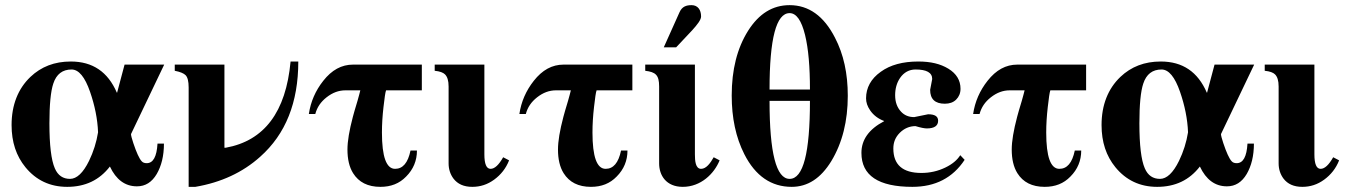

<svg xmlns="http://www.w3.org/2000/svg" viewBox="-20 -712 5245 746"><path d="M361 -198C355 -160 343 -122 326 -87C303 -40 278 -17 252 -17C225 -17 205 -30 193 -58C179 -90 172 -148 172 -233C172 -305 177 -357 187 -387C199 -424 223 -442 258 -442C286 -442 310 -413 330 -355C348 -303 359 -250 361 -198ZM618 -461H464L435 -352H434C399 -433 340 -473 255 -473C192 -473 140 -453 98 -413C50 -367 25 -304 25 -226C25 -160 43 -106 79 -62C120 -12 174 14 241 14C311 14 366 -12 407 -65C431 -14 466 12 512 12C545 12 570 -4 589 -36C607 -67 617 -106 617 -154H592C589 -103 575 -78 550 -78C542 -78 535 -80 530 -86C521 -96 510 -120 498 -156C492 -174 489 -186 489 -191Z M1109 -473C1091 -277 1007 -165 857 -138H852V-461H659V-437C680 -433 694 -427 701 -420C709 -412 713 -396 713 -372V14H739C839 -3 923 -42 991 -103C1090 -191 1139 -314 1139 -473Z M1619 -361V-461H1352C1307 -461 1269 -440 1236 -398C1206 -360 1187 -317 1180 -269H1205C1212 -295 1226 -316 1249 -334C1272 -352 1296 -361 1322 -361H1380C1378 -352 1374 -338 1369 -320C1360 -290 1354 -270 1351 -258C1337 -205 1330 -163 1330 -131C1330 -94 1337 -63 1352 -39C1374 -4 1409 14 1458 14C1499 14 1532 1 1558 -26C1586 -54 1600 -88 1600 -127H1575C1565 -79 1545 -56 1515 -56C1481 -56 1464 -103 1464 -197C1464 -229 1466 -261 1470 -296C1474 -331 1477 -353 1480 -361Z M1935 -101C1918 -71 1902 -56 1886 -56C1870 -56 1862 -75 1862 -112V-461H1669V-437C1689 -435 1702 -430 1709 -423C1718 -414 1723 -399 1723 -376V-77C1723 -54 1730 -34 1742 -18C1758 3 1782 14 1815 14C1846 14 1874 5 1900 -14C1926 -33 1946 -58 1958 -89Z M2437 -361V-461H2170C2125 -461 2087 -440 2054 -398C2024 -360 2005 -317 1998 -269H2023C2030 -295 2044 -316 2067 -334C2090 -352 2114 -361 2140 -361H2198C2196 -352 2192 -338 2187 -320C2178 -290 2172 -270 2169 -258C2155 -205 2148 -163 2148 -131C2148 -94 2155 -63 2170 -39C2192 -4 2227 14 2276 14C2317 14 2350 1 2376 -26C2404 -54 2418 -88 2418 -127H2393C2383 -79 2363 -56 2333 -56C2299 -56 2282 -103 2282 -197C2282 -229 2284 -261 2288 -296C2292 -331 2295 -353 2298 -361Z M2753 -101C2740 -78 2724 -56 2704 -56C2682 -56 2680 -88 2680 -112V-461H2487V-437C2527 -432 2541 -421 2541 -376V-77C2541 -31 2568 14 2633 14C2703 14 2755 -37 2776 -89ZM2559 -528H2607L2670 -595C2689 -616 2704 -635 2704 -648C2704 -674 2691 -692 2667 -692C2647 -692 2630 -687 2620 -664Z M3127 -320C3127 -118 3101 -17 3048 -17C2996 -17 2970 -118 2970 -320ZM2970 -364C2970 -562 2996 -661 3048 -661C3074 -661 3094 -633 3108 -576C3121 -523 3127 -452 3127 -364ZM3274 -340C3274 -426 3258 -501 3224 -566C3181 -650 3122 -692 3048 -692C2982 -692 2929 -659 2887 -593C2844 -525 2823 -441 2823 -341C2823 -254 2839 -178 2872 -113C2915 -28 2977 14 3056 14C3118 14 3169 -19 3210 -86C3253 -157 3274 -242 3274 -340Z M3711 -109C3699 -90 3680 -74 3653 -61C3624 -47 3593 -40 3560 -40C3487 -40 3451 -72 3451 -135C3451 -159 3459 -179 3476 -196C3493 -213 3514 -222 3537 -222C3557 -216 3572 -213 3581 -213C3610 -213 3625 -223 3625 -243C3625 -260 3612 -268 3586 -268L3532 -257C3511 -257 3494 -264 3481 -278C3466 -294 3458 -315 3458 -342C3458 -367 3464 -390 3477 -409C3492 -431 3513 -442 3537 -442C3580 -442 3602 -430 3602 -405L3594 -363C3594 -327 3613 -309 3651 -309C3669 -309 3684 -314 3695 -325C3706 -336 3712 -350 3712 -367C3712 -400 3696 -426 3665 -445C3634 -464 3596 -473 3548 -473C3488 -473 3439 -460 3402 -433C3364 -406 3345 -371 3345 -330C3345 -314 3350 -299 3361 -283C3374 -264 3393 -250 3415 -242V-241C3356 -210 3327 -169 3327 -118C3327 -30 3393 14 3525 14C3614 14 3682 -21 3728 -91Z M4200 -361V-461H3933C3888 -461 3850 -440 3817 -398C3787 -360 3768 -317 3761 -269H3786C3793 -295 3807 -316 3830 -334C3853 -352 3877 -361 3903 -361H3961C3959 -352 3955 -338 3950 -320C3941 -290 3935 -270 3932 -258C3918 -205 3911 -163 3911 -131C3911 -94 3918 -63 3933 -39C3955 -4 3990 14 4039 14C4080 14 4113 1 4139 -26C4167 -54 4181 -88 4181 -127H4156C4146 -79 4126 -56 4096 -56C4062 -56 4045 -103 4045 -197C4045 -229 4047 -261 4051 -296C4055 -331 4058 -353 4061 -361Z M4596 -198C4590 -160 4578 -122 4561 -87C4538 -40 4513 -17 4487 -17C4460 -17 4440 -30 4428 -58C4414 -90 4407 -148 4407 -233C4407 -305 4412 -357 4422 -387C4434 -424 4458 -442 4493 -442C4521 -442 4545 -413 4565 -355C4583 -303 4594 -250 4596 -198ZM4853 -461H4699L4670 -352H4669C4634 -433 4575 -473 4490 -473C4427 -473 4375 -453 4333 -413C4285 -367 4260 -304 4260 -226C4260 -160 4278 -106 4314 -62C4355 -12 4409 14 4476 14C4546 14 4601 -12 4642 -65C4666 -14 4701 12 4747 12C4780 12 4805 -4 4824 -36C4842 -67 4852 -106 4852 -154H4827C4824 -103 4810 -78 4785 -78C4777 -78 4770 -80 4765 -86C4756 -96 4745 -120 4733 -156C4727 -174 4724 -186 4724 -191Z M5160 -101C5143 -71 5127 -56 5111 -56C5095 -56 5087 -75 5087 -112V-461H4894V-437C4914 -435 4927 -430 4934 -423C4943 -414 4948 -399 4948 -376V-77C4948 -54 4955 -34 4967 -18C4983 3 5007 14 5040 14C5071 14 5099 5 5125 -14C5151 -33 5171 -58 5183 -89Z"/></svg>

Font: XITS Math
Style: Bold
Weight: 700
Designer: MicroPress Inc., with final additions and corrections provided by Coen Hoffman, Elsevier (retired)
Version: Version 1.302